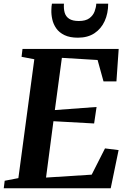

<svg xmlns="http://www.w3.org/2000/svg" viewBox="-29 -1004 684 1024"><path d="M-9 0 -4 -40 69 -54 154 -688 86 -701 91 -743H604L592 -570H523L491.5 -684L301 -695.5L263.5 -417L486 -433.5L473 -345.5L256 -357.5L216.5 -57L460 -72.5L531 -212.5L603.5 -203.5L561.5 0ZM386.5 -803Q343 -803 314.8 -816.8Q286.5 -830.5 271 -852.8Q255.5 -875 249.8 -901Q244 -927 245 -951.5Q245 -960.5 245.8 -968.8Q246.5 -977 248 -984.5H312Q310 -957 316 -936.2Q322 -915.5 340 -903.8Q358 -892 391.5 -892Q428 -892 447.8 -906.8Q467.5 -921.5 475.5 -943Q483.5 -964.5 484.5 -984.5H548Q548 -932.5 529.2 -891.5Q510.5 -850.5 474.8 -826.8Q439 -803 386.5 -803Z"/></svg>

Font: Merriweather 48pt
Style: Bold Italic
Weight: 700
Italic angle: -7.8°
Version: Version 2.101